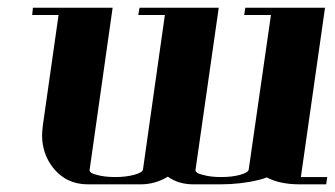

<svg xmlns="http://www.w3.org/2000/svg" viewBox="-20 -481 874 501"><path d="M64 -441.9 65.9 -460.9H273.9L213.9 -38.1Q212.9 -34.2 217.8 -30.5Q222.7 -26.9 231.9 -24.9Q252 -19 280.8 -19Q308.6 -19 330.1 -24.9Q351.6 -30.8 353 -38.1L410.2 -441.9H340.8L344.2 -460.9H550.8L490.2 -38.1Q489.3 -34.2 494.1 -30.5Q499 -26.9 508.8 -24.9Q528.3 -19 557.1 -19Q585.9 -19 606.9 -24.9Q627.4 -30.8 628.9 -38.1L687 -441.9H617.2L620.1 -460.9H828.1L765.1 -19H834L831.1 0H762.2Q710 0 675.8 -18.1Q668.9 -14.6 653.8 -11.2Q607.9 0 554.2 0H484.9Q445.3 0 418 -20Q384.8 0 347.2 0H209Q151.9 0 117.2 -44.9Q89.8 -81.1 89.8 -127.9Q89.8 -136.2 91.8 -153.8L132.8 -441.9Z"/></svg>

Font: Hjet
Style: Italic
Weight: 400
Designer: T. Christopher White
Version: Version 1.2